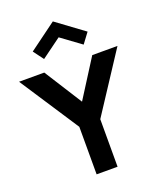

<svg xmlns="http://www.w3.org/2000/svg" viewBox="-202 -1274 1161 1395"><g transform="rotate(-20 378.5 -576.5)"><path d="M298 0V-367.5L-1.5 -825H193.5L379 -532.5L564.5 -825H759.5L460 -367.5V0ZM226 -918 167 -997 379 -1153 591 -997 532 -918 379 -1030Z"/></g></svg>

Font: Spartan Thin
Style: Bold
Weight: 700
Version: Version 1.004